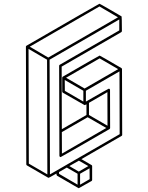

<svg xmlns="http://www.w3.org/2000/svg" viewBox="-20 -853 772 1002"><path d="M391.6 128.9H389.6L277.8 64Q274.4 61.5 274.4 52.7Q235.8 75.2 231.9 75.2V74.7Q230.5 74.2 120.6 10.3Q117.2 8.3 117.2 4.4L115.2 -609.9Q115.7 -613.3 118.7 -614.7Q497.1 -833.5 499 -833.5Q501 -833.5 556.9 -801Q612.8 -768.6 613.3 -768.1H613.8L614.7 -766.1Q615.7 -766.1 616.2 -690.9Q615.7 -687 612.8 -685.1L301.8 -505.4L302.7 -178.7L431.2 -252.9V-308.6Q422.9 -304.2 421.9 -304.2Q420.4 -304.2 308.1 -369.1Q305.2 -371.1 304.7 -375V-447.8Q305.2 -451.2 308.1 -453.1Q498 -563 500 -563Q502 -563 613.8 -497.6Q614.7 -497.1 615 -496.6Q615.2 -496.1 615.5 -495.4Q615.7 -494.6 616.2 -494.6V-493.2H616.7L617.7 -148.9Q617.7 -145.5 614.3 -143.6L404.8 -22.5L457.5 8.3Q458.5 8.3 458.7 9Q459 9.8 459.7 10.5Q460.4 11.2 460.7 12.2Q460.9 13.2 460.9 13.7V85.9Q460.9 89.8 457.5 91.8Q393.1 128.9 391.6 128.9ZM415 -322.8V-379.4L317.9 -435.5L318.4 -378.9ZM421.4 -391.1 596.7 -492.2 500 -548.3 324.7 -447.3ZM303.2 -51.3 534.7 -185.1 437.5 -241.2 302.7 -163.6ZM541 -196.8 540.5 -372.1 444.3 -316.4V-252.9ZM227.1 57.1 225.6 -541.5 128.9 -597.7 130.4 1ZM231.9 -552.7 595.7 -762.7 499 -819.3 135.3 -609.4ZM384.8 110.8V53.7L328.6 21.5L288.1 44.9V54.2ZM397.9 110.8 447.8 82 447.3 25.4 397.9 53.7ZM391.1 42.5 440.9 13.7 391.6 -14.6 341.8 13.7ZM240.7 57.1 604.5 -152.8 603.5 -480.5 428.2 -379.4V-322.8Q545.4 -390.1 547.4 -390.1Q553.2 -390.1 554.2 -383.8L554.7 -184.6Q554.2 -181.2 551.3 -179.2Q298.3 -33.2 296.4 -33.2Q294.9 -33.2 293.5 -34.2Q290 -36.1 290 -40L288.6 -509.3Q288.6 -513.2 292 -515.1L602.5 -694.3V-751.5L238.8 -541.5Q239.3 -242.2 240.7 57.1Z"/></svg>

Font: 3D Isometric
Style: Regular
Weight: 400
Designer: GGBotNet
Version: 1.10